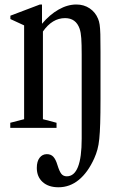

<svg xmlns="http://www.w3.org/2000/svg" viewBox="-20 -554 518 832"><path d="M24.5 0V-22L84.5 -37.5V-444L25 -471.5V-486L153 -534.5H162V-451Q195 -490.5 233.8 -512.5Q272.5 -534.5 311 -534.5Q343.5 -534.5 368.5 -517.8Q393.5 -501 405 -472.5Q409.5 -462 411.8 -447.2Q414 -432.5 414.8 -405.8Q415.5 -379 415.5 -331.5V-123Q415.5 -60.5 414.2 -19.8Q413 21 410.2 47.8Q407.5 74.5 402.2 93.8Q397 113 388.5 132Q361 193 321.8 225.2Q282.5 257.5 233.5 257.5Q190 257.5 164.8 234.8Q139.5 212 139.5 173.5Q139.5 145.5 151.5 129.8Q163.5 114 183 114Q200.5 114 211 125.2Q221.5 136.5 228.5 160Q237.5 189 246 199.5Q254.5 210 269.5 210Q334 210 334 47V-318Q334 -362.5 332.2 -388Q330.5 -413.5 325 -429.5Q309 -475.5 262 -475.5Q206.5 -475.5 166 -417.5V-37.5L225 -22V0Z"/></svg>

Font: Libre Caslon Condensed
Style: Regular
Weight: 400
Designer: Pablo Impallari, Rodrigo Fuenzalida, Katja Schimmel, Ertekin Erdin
Foundry: Pablo Impallari, Rodrigo Fuenzalida
Version: Version 2.000; ttfautohint (v1.8.4.7-5d5b);gftools[0.9.33]